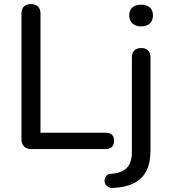

<svg xmlns="http://www.w3.org/2000/svg" viewBox="-20 -729 829 939"><path d="M132 0Q110 0 97.5 -13Q85 -26 85 -48V-662Q85 -685 97 -697Q109 -709 131 -709Q154 -709 166 -697Q178 -685 178 -662V-80H496Q517 -80 527.5 -70Q538 -60 538 -41Q538 -21 527.5 -10.5Q517 0 496 0ZM536 190Q520 191 509 185Q498 179 494 168.5Q490 158 492 147.5Q494 137 501.5 129.5Q509 122 522 121Q575 118 600 92.5Q625 67 625 13V-448Q625 -471 637 -482.5Q649 -494 671 -494Q692 -494 704 -482.5Q716 -471 716 -448V6Q716 68 695.5 107.5Q675 147 635 167Q595 187 536 190ZM670 -600Q643 -600 627.5 -614.5Q612 -629 612 -653Q612 -679 627.5 -692.5Q643 -706 670 -706Q698 -706 713 -692.5Q728 -679 728 -653Q728 -629 713 -614.5Q698 -600 670 -600Z"/></svg>

Font: Nunito ExtraLight Medium
Style: Regular
Weight: 500
Version: Version 3.602